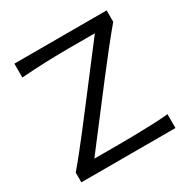

<svg xmlns="http://www.w3.org/2000/svg" viewBox="-168 -903 1039 1056"><g transform="rotate(-30 352.0 -375.0)"><path d="M51.8 0V-62Q81.5 -96.7 118.7 -143.1Q155.8 -189.5 193.6 -238.5Q231.4 -287.6 263.2 -329.1L525.9 -672.9H356.9Q290.5 -672.9 215.3 -670.2Q140.1 -667.5 59.1 -661.6V-749.5H645V-677.2Q595.7 -618.2 547.9 -557.6Q500 -497.1 452.1 -434.6L178.7 -77.1H331.1Q378.4 -77.1 436.3 -78.1Q494.1 -79.1 550.5 -81.3Q606.9 -83.5 649.4 -87.9V0Z"/></g></svg>

Font: Pinar-DS2-FD Regular
Style: Regular
Weight: 400
Designer: Amin Abedi
Version: Version 2.000